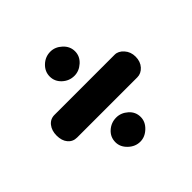

<svg xmlns="http://www.w3.org/2000/svg" viewBox="-129 -595 713 713"><g transform="rotate(-45 227.5 -238.5)"><path d="M20 -238Q20 -264 33.5 -281Q47 -298 69 -298H385Q404 -298 419.5 -280.5Q435 -263 435 -238Q435 -212 420 -195.5Q405 -179 385 -179H69Q47 -179 33.5 -195Q20 -211 20 -238ZM224 -129Q249 -129 269.5 -111Q290 -93 290 -66Q290 -41 269.5 -21.5Q249 -2 224 -2Q198 -2 177.5 -21.5Q157 -41 157 -66Q157 -93 177 -111Q197 -129 224 -129ZM224 -475Q249 -475 269.5 -456Q290 -437 290 -411Q290 -385 269.5 -366.5Q249 -348 224 -348Q197 -348 177 -366.5Q157 -385 157 -411Q157 -437 177 -456Q197 -475 224 -475Z"/></g></svg>

Font: Dosis
Style: ExtraBold
Weight: 800
Designer: EdgarTolentino, PabloImpallari, IginoMarini
Foundry: EdgarTolentino, PabloImpallari, IginoMarini
Version: Version 1.007